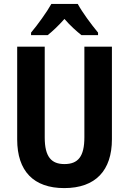

<svg xmlns="http://www.w3.org/2000/svg" viewBox="-20 -953 660 983"><path d="M378 -933H243C221 -893 172 -825 139 -786V-773H224C248 -792 279 -821 310 -856C340 -821 371 -794 397 -773H482V-786C445 -831 402 -889 378 -933ZM553 -240V-714H412V-250C412 -152 380 -113 310 -113C243 -113 209 -150 209 -249V-714H68V-239C68 -77 152 10 309 10C470 10 553 -81 553 -240Z"/></svg>

Font: Noto Sans Arabic UI Cn
Style: Bold
Weight: 700
Width: 3
Designer: Monotype Design Team, Nadine Chahine and Nizar Qandah
Foundry: Monotype Imaging Inc.
Version: Version 2.010